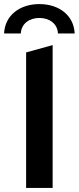

<svg xmlns="http://www.w3.org/2000/svg" viewBox="-34 -921 386 941"><path d="M68 -757C70 -804 109 -833 159 -833C209 -833 248 -804 250 -757H332C328 -846 255 -901 159 -901C63 -901 -10 -846 -14 -757ZM94 -664V0H224V-700Z"/></svg>

Font: Talent
Style: Bold
Weight: 600
Designer: Mike Powis
Version: Version 1.001;hotconv 1.0.109;makeotfexe 2.5.65596